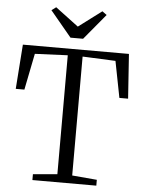

<svg xmlns="http://www.w3.org/2000/svg" viewBox="-62 -1015 795 1064"><g transform="rotate(5 335.0 -483.0)"><path d="M294 -44.5V-706L111.5 -698L71 -495.5H23L41 -743H631L648 -495.5H599.5L560 -698L376.5 -706V-44.5L514.5 -32.5V0H159V-32.5ZM300.5 -804.5 182 -947 207 -965.5 335.5 -869 464 -965.5 489 -947 370.5 -804.5Z"/></g></svg>

Font: Merriweather 72pt Light
Style: Regular
Weight: 300
Version: Version 2.100